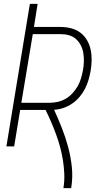

<svg xmlns="http://www.w3.org/2000/svg" viewBox="-20 -755 540 990"><path d="M307 215Q313 178 311.5 142Q310 106 304.5 71.5Q299 37 290 3.5Q281 -30 269 -62.5Q257 -95 243.5 -126.5Q230 -158 215 -188H84L53 0H13L134 -735H174L155 -616H293Q321 -616 347.5 -609Q374 -602 394.5 -586.5Q415 -571 428.5 -548Q442 -525 447.5 -498.5Q453 -472 452.5 -444Q452 -416 447 -388Q443 -365 436 -341.5Q429 -318 417.5 -296Q406 -274 389.5 -254.5Q373 -235 351.5 -220.5Q330 -206 306 -198Q282 -190 259 -189Q280 -143 299 -95Q318 -47 331.5 3.5Q345 54 350.5 107Q356 160 347 215ZM90 -225H236Q257 -225 278.5 -230Q300 -235 319 -246Q338 -257 354 -274.5Q370 -292 381 -311.5Q392 -331 398 -352Q404 -373 408 -394Q412 -416 412.5 -438.5Q413 -461 409.5 -482Q406 -503 396.5 -521.5Q387 -540 372 -553.5Q357 -567 336.5 -573Q316 -579 293 -579H149Z"/></svg>

Font: Iosevka Term Curly XLt Obl
Style: Regular
Weight: 200
Italic angle: -9°
Designer: Belleve Invis
Foundry: Belleve Invis
Version: Version 32.3.0